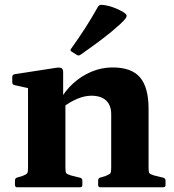

<svg xmlns="http://www.w3.org/2000/svg" viewBox="-20 -796 739 816"><path d="M452.6 -310.9Q452.6 -348.8 430.8 -369Q409.1 -389.2 368.3 -389.2Q339.9 -389.2 308.6 -376.1Q277.2 -363 247.2 -340L232.3 -365.8Q254.7 -408.1 289.6 -440.4Q324.6 -472.6 368 -491Q411.5 -509.4 458.2 -509.4Q539.2 -509.4 575.3 -466.9Q611.4 -424.4 611.4 -333.5V0H452.6ZM99.1 0V-311.3H258V0ZM53.2 0Q43.6 0 43.6 -10V-28.8Q43.6 -38.8 53 -41.6L74.4 -47.6Q92 -54.7 95.6 -59.6Q99.1 -64.5 99.1 -81.4V-180H258V-83.3Q258 -65.1 261.5 -60.2Q265 -55.3 281.3 -50.4L321 -40.6Q330 -37.8 330 -28.4V-9.6Q330 0 320 0ZM406.7 0Q397.1 0 397.1 -10V-28.8Q397.1 -38.8 406.5 -41.6L427.9 -47.6Q445.4 -54.7 449 -59.6Q452.6 -64.5 452.6 -81.4V-180H611.4V-83.3Q611.4 -65.1 614.9 -60.2Q618.4 -55.3 634.8 -50.4L674.5 -40.6Q683.5 -37.8 683.5 -28.4V-9.6Q683.5 0 673.5 0ZM99.1 -311.3V-462L118.3 -417.3L41.7 -434.3Q32.1 -436.4 32.1 -446.4V-469Q32.1 -478.2 42.1 -480.6L218.3 -507.8Q234.7 -510.4 241.6 -506.3Q248.4 -502.2 248.4 -488V-376.7L258 -360.9V-311.3ZM321.9 -563.1Q314.8 -557.7 306.3 -562.7L284.4 -576.6Q276 -581.6 282.4 -589.1Q314.4 -633.7 343 -678.1Q371.5 -722.6 396.3 -767.3Q401.8 -775.9 411.3 -775.5Q433.7 -774.1 457.3 -766.1Q480.9 -758 500.5 -746.9Q513.2 -739 516.9 -733.2Q520.6 -727.4 514.1 -718.3Q507.7 -709.2 488.5 -691.3Q454.1 -660 412 -628.3Q370 -596.7 321.9 -563.1Z"/></svg>

Font: Hahmlet
Style: Regular
Weight: 400
Designer: Minjoo Ham & Mark Frömberg
Foundry: hypertype
Version: Version 1.002